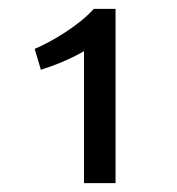

<svg xmlns="http://www.w3.org/2000/svg" viewBox="-20 -723 399 432"><path d="M72 -566 58 -613C96 -629 157 -665 191 -703H240V-311H169V-608C141 -591 101 -575 72 -566Z"/></svg>

Font: Repo Regular
Style: Regular
Weight: 400
Designer: Stefan Peev
Foundry: Context Ltd
Version: Version 1.502